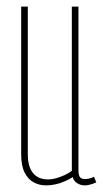

<svg xmlns="http://www.w3.org/2000/svg" viewBox="-20 -550 311 580"><path d="M119 10Q99 10 82 1Q65 -8 54.5 -28.5Q44 -49 44 -84V-530H64V-84Q64 -47 79.5 -27.5Q95 -8 126 -8Q136 -8 149 -11.5Q162 -15 175 -21Q188 -27 197 -34V-530H217V-34Q217 -26 219 -20Q221 -14 225.5 -11.5Q230 -9 236 -9Q250 -9 264 -16L271 1Q264 4 258 6Q252 8 246.5 9Q241 10 236 10Q223 10 212.5 3Q202 -4 200 -15Q189 -8 175 -2Q161 4 147 7Q133 10 119 10Z"/></svg>

Font: Georama ExtraCondensed Thin
Style: Regular
Weight: 100
Width: 2
Designer: Jean-Baptiste Levee
Foundry: Production Type
Version: Version 1.001